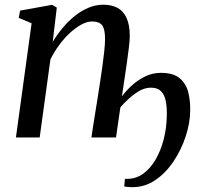

<svg xmlns="http://www.w3.org/2000/svg" viewBox="-20 -570 832 796"><path d="M198.5 -396.5Q217 -427 240 -454.5Q263 -482 290 -503.8Q317 -525.5 347 -538Q377 -550.5 408.5 -550.5Q443 -550.5 467.5 -537.2Q492 -524 505 -495Q518 -466 518 -419.5Q518 -402.5 514.2 -371.8Q510.5 -341 505.2 -303.8Q500 -266.5 494 -228.5L485.5 -170.5Q504.5 -196 529.2 -218Q554 -240 583.8 -254Q613.5 -268 647 -268Q699 -268 725.5 -245.2Q752 -222.5 760.8 -186.2Q769.5 -150 768.5 -110.5Q768 -60 750 -5Q732 50 700 98.2Q668 146.5 624.5 176.2Q581 206 529 206Q518.5 206 510 205.2Q501.5 204.5 495 203L498 171.5Q500.5 171.5 502.8 171.5Q505 171.5 507.5 171.5Q544.5 171.5 574.2 149.8Q604 128 625.5 90.8Q647 53.5 658.8 7.2Q670.5 -39 671.5 -88.5Q672.5 -123.5 667.5 -150Q662.5 -176.5 648 -191.5Q633.5 -206.5 606 -206.5Q574.5 -206.5 542.2 -183.5Q510 -160.5 479 -125Q474 -93 469.5 -59.2Q465 -25.5 461 0H359Q361.5 -18.5 365.8 -45.5Q370 -72.5 375 -103.5Q380 -134.5 385 -165Q390 -195.5 393.5 -220.5Q399 -256 404 -291.2Q409 -326.5 412.2 -357.2Q415.5 -388 415.5 -408.5Q415.5 -449.5 403.5 -465.2Q391.5 -481 362 -481Q341.5 -481 318 -468.5Q294.5 -456 270.5 -434Q246.5 -412 225.5 -383.5Q204.5 -355 189 -323.5L144.5 0H46L111 -473.5L57.5 -496L63.5 -526L196 -550L215.5 -538.5Z"/></svg>

Font: Merriweather 60pt
Style: Italic
Weight: 400
Italic angle: -7.8°
Version: Version 2.101